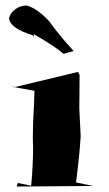

<svg xmlns="http://www.w3.org/2000/svg" viewBox="-20 -766 398 702"><path d="M41 -84 45 -97 94 -87Q101 -165 101 -224L100 -261L101 -318Q105 -386 106 -434L18 -450L36 -448L265 -503L271 -492L270 -369L275 -268Q271 -200 258 -99L321 -86ZM212 -569Q187 -593 104 -641Q103 -632 102 -632Q101 -632 100 -637Q17 -662 13 -699Q16 -716 33.5 -730.5Q51 -745 77 -746Q117 -735 160 -688Q198 -635 248 -581L247 -575L248 -579Z"/></svg>

Font: Xiangcui Kesong Xiangcui Kesong
Style: Regular
Weight: 400
Version: Version 1.501;March 28, 2024;FontCreator 14.0.0.2814 64-bit